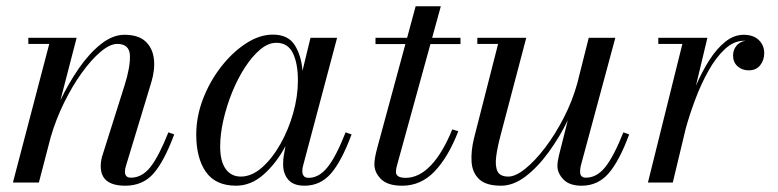

<svg xmlns="http://www.w3.org/2000/svg" viewBox="-20 -580 2472 610"><path d="M136.5 -440.5H70V-460H223.5L172 -261.5Q197.5 -315 230.5 -362.8Q263.5 -410.5 300.8 -440Q338 -469.5 375.5 -469.5Q419 -469.5 441.8 -448.8Q464.5 -428 468.8 -393.8Q473 -359.5 461 -319.5L380 -52.5Q377 -43.5 377 -34.5Q377 -15.5 396 -15.5Q431 -15.5 457.8 -49.2Q484.5 -83 515 -159.5L533.5 -153Q501.5 -67 467.5 -28.5Q433.5 10 378 10Q300 10 300 -52Q300 -62.5 302 -72.8Q304 -83 306.5 -89.5L375.5 -308Q394 -366 392.8 -403.2Q391.5 -440.5 352.5 -440.5Q329.5 -440.5 300 -415.8Q270.5 -391 240 -348.8Q209.5 -306.5 183.5 -253.5Q157.5 -200.5 141 -144L103.5 0H21Z M1097 -153Q1065 -67 1031.2 -28.5Q997.5 10 947.5 10Q912.5 10 896 -9Q879.5 -28 879.5 -58Q879.5 -74 881.5 -85L887 -116Q858.5 -62 818 -26Q777.5 10 730 10Q665 10 634.2 -33.8Q603.5 -77.5 603.5 -152.5Q603.5 -210 625.2 -266.2Q647 -322.5 683 -368.5Q719 -414.5 761.8 -442.2Q804.5 -470 847 -470Q895.5 -470 916.5 -436.5Q937.5 -403 941 -355L966.5 -460H1051L942.5 -52Q940.5 -44 940.5 -36Q940.5 -27 945 -21Q949.5 -15 961 -15Q993.5 -15 1020.8 -49Q1048 -83 1078 -159.5ZM926.5 -324Q926.5 -378.5 910.5 -411.2Q894.5 -444 858 -444Q832 -444 806.5 -422.5Q781 -401 758 -365.5Q735 -330 717.5 -286.8Q700 -243.5 689.8 -198.8Q679.5 -154 679.5 -115Q679.5 -67.5 697 -43.2Q714.5 -19 745 -19Q779.5 -19 812 -47.5Q844.5 -76 870.5 -121.8Q896.5 -167.5 911.5 -220.8Q926.5 -274 926.5 -324Z M1436 -163Q1404 -80.5 1360.5 -35.2Q1317 10 1258 10Q1211.5 10 1190.5 -11Q1169.5 -32 1169.5 -58Q1169.5 -77 1178.5 -110L1268 -440H1173V-460H1273.5L1300.5 -560H1380.5L1353 -460H1443V-440H1347.5L1242.5 -59Q1241 -53.5 1239.5 -47Q1238 -40.5 1238 -33.5Q1238 -15 1269 -15Q1311 -15 1348.8 -54.5Q1386.5 -94 1417 -169Z M1652 -460 1571 -152.5Q1560.5 -113.5 1556.5 -83.2Q1552.5 -53 1560.5 -36Q1568.5 -19 1595 -19Q1618 -19 1649 -44Q1680 -69 1712 -111Q1744 -153 1771.2 -206Q1798.5 -259 1814 -315L1850.5 -460H1935L1825 -52.5Q1824 -48 1823.5 -43.2Q1823 -38.5 1823 -34.5Q1823 -15.5 1841.5 -15.5Q1876 -15.5 1903 -49.2Q1930 -83 1960.5 -159.5L1979 -153Q1947 -67 1913 -28.5Q1879 10 1828 10Q1789 10 1770 -10Q1751 -30 1751 -52.5Q1751 -66.5 1755.5 -85L1784 -198Q1758 -144.5 1723.2 -96.8Q1688.5 -49 1649.8 -19.5Q1611 10 1572 10Q1524 10 1502.2 -10.8Q1480.5 -31.5 1478.2 -65.8Q1476 -100 1486 -141L1562.5 -440.5H1496.5V-460Z M2148 -440.5H2071.5V-460H2227.5L2191 -307.5Q2210 -352 2233.5 -388.8Q2257 -425.5 2284.5 -447.5Q2312 -469.5 2343 -469.5Q2373.5 -469.5 2390.8 -452.8Q2408 -436 2408 -411.5Q2408 -388.5 2395 -372.5Q2382 -356.5 2359 -356.5Q2337.5 -356.5 2323.2 -369.5Q2309 -382.5 2309 -403.5Q2309 -421 2319.2 -434Q2329.5 -447 2348 -450.5Q2346 -450.5 2344 -450.5Q2311.5 -450.5 2283 -424Q2254.5 -397.5 2230.8 -355Q2207 -312.5 2188.8 -263.8Q2170.5 -215 2158.5 -171L2117.5 0H2038.5Z"/></svg>

Font: Bodoni* 11pt
Style: Italic
Weight: 400
Italic angle: -13°
Version: Version 2.3